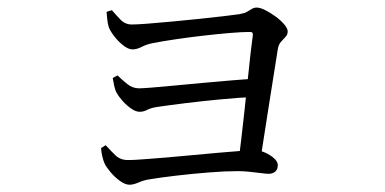

<svg xmlns="http://www.w3.org/2000/svg" viewBox="-20 -508 1040 518"><path d="M281.8 -480.6Q293.3 -467.1 305.6 -454.5Q318 -441.9 335.9 -441.9Q349.6 -441.9 378.7 -444.2Q407.8 -446.5 444.5 -449.9Q481.1 -453.3 517.5 -457.1Q553.8 -460.9 582.8 -464.3Q611.7 -467.7 625.3 -469.7Q638.7 -471.9 646 -475.9Q653.4 -480 659.1 -483.8Q664.9 -487.6 672.6 -487.6Q681.4 -487.6 695.2 -480.9Q708.9 -474.1 722.9 -463.9Q737 -453.7 746.6 -442.5Q756.2 -431.3 756.2 -423Q756.2 -414.7 750.1 -408.3Q744.1 -401.8 737.9 -395Q731.8 -388.2 729.6 -376.1Q725.6 -351.2 719.4 -311.7Q713.1 -272.3 706.1 -227.8Q699.1 -183.3 692.5 -140.9Q685.8 -98.5 681 -66.7L623.4 -71Q626.6 -95.2 630.8 -131.6Q635 -168 639.6 -209.4Q644.2 -250.9 648.2 -291.2Q652.2 -331.6 656 -364.2Q659.8 -396.8 662.2 -413.9Q663 -421.8 654.8 -421.8Q633.5 -421.8 600.2 -419Q566.9 -416.2 528.6 -411.8Q490.4 -407.4 454.3 -402.1Q418.2 -396.8 392 -391.6Q376.1 -388.6 362.6 -381.7Q349.1 -374.7 337.6 -374.7Q326.2 -374.7 312.2 -385.8Q298.3 -396.8 287.4 -411.3Q276.4 -425.8 273.4 -435.2Q270.4 -444.5 269.3 -456.1Q268.1 -467.7 267.5 -476ZM297.2 -304.5Q309.3 -292.5 323.6 -281.1Q338 -269.7 355.1 -269.7Q364.1 -269.7 390.4 -271.8Q416.7 -273.9 453 -277.4Q489.3 -280.9 528.9 -284.5Q568.5 -288.1 605.5 -291.2Q642.4 -294.3 669.2 -295.6L666 -246.6Q622 -244.4 573.8 -239.8Q525.5 -235.2 481.5 -229.8Q437.5 -224.4 405.1 -219.6Q387.8 -217.2 377.6 -211.8Q367.5 -206.4 356.6 -206.4Q346.2 -206.4 333.7 -215.2Q321.2 -224 310.6 -235.8Q300.1 -247.7 294.9 -257.2Q290.7 -264.6 288.1 -276.5Q285.5 -288.3 284.1 -297.6ZM265.1 -116.3Q277.5 -102.6 291 -89.4Q304.4 -76.2 325.2 -76.2Q340.4 -76.2 367.6 -78.3Q394.9 -80.4 428.7 -83.1Q462.5 -85.8 498.3 -89.4Q534 -93 567.4 -95.7Q600.7 -98.5 627 -100.6Q653.3 -102.7 666.3 -102.7Q680.9 -102.7 695.2 -96.3Q709.5 -89.9 719.5 -80.8Q729.5 -71.7 729.5 -62.6Q729.5 -51.1 722.6 -45.1Q715.7 -39.1 705.4 -39.1Q697.9 -39.1 684.1 -41Q670.3 -42.8 653.8 -44.5Q637.3 -46.3 620.7 -46.3Q588.4 -46.3 544.1 -42.8Q499.8 -39.3 456.1 -34.2Q412.4 -29.1 380.9 -23.8Q367.6 -21.6 353.6 -15.6Q339.6 -9.6 329.7 -9.6Q317.7 -9.6 303.1 -20.2Q288.6 -30.9 277.4 -44.5Q266.1 -58.1 261.9 -67.5Q258.7 -74.6 256 -86.2Q253.3 -97.8 252.7 -108.5Z"/></svg>

Font: Noto Serif TC
Style: Regular
Weight: 200
Designer: Ryoko NISHIZUKA 西塚涼子 (kana & ideographs); Frank Grießhammer (Latin, Greek & Cyrillic); Wenlong ZHANG 张文龙 (bopomofo); San
Foundry: Adobe
Version: Version 2.001;hotconv 1.1.0;makeotfexe 2.6.0